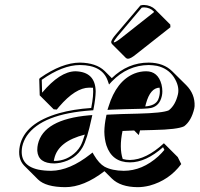

<svg xmlns="http://www.w3.org/2000/svg" viewBox="-20 -693 810 779"><path d="M549.8 -670.9Q556.6 -672.9 564 -672.9Q591.8 -671.9 610.4 -654.3Q612.3 -652.3 614.3 -649.9L670.9 -593.3L671.4 -582.5L533.2 -473.6Q510.3 -454.6 499 -454.6Q494.1 -455.1 490.7 -458L434.1 -514.6Q430.7 -519.5 431.2 -523.9Q434.6 -535.6 448.7 -551.8ZM342.3 -337.4Q286.1 -337.4 219.7 -259.8Q214.8 -253.9 210.4 -248.5L197.8 -249.5L141.1 -306.2L139.2 -373L143.1 -377Q231 -438.5 304.2 -439Q370.1 -438 404.3 -405.3L433.6 -376Q498.5 -439 583.5 -439Q644 -438.5 678.7 -403.8L735.4 -347.7Q771.5 -311.5 769.5 -262.2Q769 -256.3 768.1 -252.4Q756.3 -202.6 727.1 -180.7Q700.7 -167.5 602.1 -165.5Q562.5 -164.6 548.3 -164.1Q545.4 -153.3 543 -145L524.4 -163.6Q499.5 -162.6 477.1 -161.6Q462.9 -93.3 478 -47.9Q492.2 -43.9 507.3 -43.9Q572.8 -44.9 645 -111.8L701.2 -55.7L715.3 -27.3Q666 38.6 586.9 60.1Q561.5 66.4 538.6 66.4Q468.8 65.9 433.6 31.2L403.8 1.5Q319.8 66.4 244.6 66.4Q166 65.9 134.3 35.2L77.6 -21.5Q50.3 -50.3 60.5 -101.1Q80.1 -193.8 220.2 -233.9Q277.8 -250 350.1 -254.9Q360.4 -307.1 357.4 -336.9Q349.6 -337.4 342.3 -337.4ZM198.2 -40Q199.7 -40 200.7 -40Q252 -40 289.6 -78.1Q299.8 -88.9 306.2 -100.1Q314.5 -114.7 324.2 -147Q215.8 -119.6 200.2 -49.3Q198.7 -43.9 198.2 -40ZM627.4 -337.4Q589.8 -336.4 572.3 -272.9Q570.8 -267.1 569.3 -261.2Q610.4 -264.2 621.6 -288.6Q625 -296.4 627 -306.2Q629.9 -321.3 627.4 -337.4ZM285.6 -403.8Q367.2 -401.9 368.2 -321.8Q367.7 -293.9 359.9 -252.9L358.4 -245.6L351.1 -245.1Q150.9 -231.4 88.9 -142.1Q75.2 -121.1 70.3 -99.1Q55.7 -22.5 135.3 -4.9Q158.7 0 188 0Q262.7 -1 346.2 -66.9L355.5 -74.2L361.3 -64Q381.8 -29.3 404.3 -16.6Q434.6 -0.5 481.9 0Q557.1 0 622.6 -59.1Q636.7 -72.3 647 -85L641.6 -95.7Q571.8 -34.2 507.3 -34.2Q434.6 -34.2 411.6 -103.5Q403.8 -128.9 403.3 -158.7Q403.8 -188 410.6 -220.2L412.1 -227.5L419.9 -228Q466.8 -230.5 538.6 -231.9Q641.6 -234.4 665 -245.6Q691.9 -266.6 702.1 -311Q709 -343.3 685.5 -379.9Q661.1 -416 616.7 -425.8Q600.6 -428.7 583.5 -429.2Q497.1 -428.2 433.6 -362.3L422.4 -350.1L417 -365.7Q395 -428.7 304.2 -429.2Q233.4 -428.7 149.4 -369.1L150.9 -316.9Q223.1 -402.8 285.6 -403.8ZM430.2 -248 416 -247.1 420.4 -260.7Q452.1 -364.3 524.9 -394.5Q548.3 -403.8 572.8 -403.8Q621.1 -403.8 635.3 -350.1Q638.7 -335.9 638.7 -322.8Q638.7 -312.5 636.7 -303.7Q627.9 -263.2 592.8 -254.9Q577.1 -251 486.8 -250Q456.1 -249.5 430.2 -248ZM340.8 -225.1 354.5 -226.1 351.6 -212.9Q333.5 -127.4 314.9 -95.2Q286.6 -45.9 225.1 -32.7Q211.9 -30.3 200.7 -29.8Q134.8 -29.8 131.3 -81.1Q131.3 -84 131.3 -85.9Q131.3 -96.7 133.8 -107.9Q156.7 -208.5 340.8 -225.1ZM555.2 -662.1 456.5 -545.4Q442.9 -528.3 441.4 -522L442.4 -521Q451.2 -522.5 470.2 -537.6L604.5 -643.6V-646Q588.4 -662.6 564 -663.1Q559.6 -662.6 555.2 -662.1Z"/></svg>

Font: Linux Biolinum Shadow O
Style: Italic
Weight: 400
Italic angle: -12°
Designer: Philipp H. Poll
Foundry: Philipp H. Poll
Version: Version 0.6.2